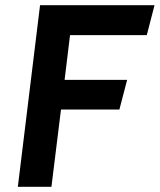

<svg xmlns="http://www.w3.org/2000/svg" viewBox="-20 -723 618 743"><path d="M135 -703 49 0H179L216 -299H442L472 -414H230L251 -587H548L578 -703Z"/></svg>

Font: Bluebird
Style: Obl
Weight: 400
Designer: Jasper
Foundry: Cannot Into Space Fonts
Version: Version 0.98